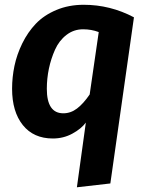

<svg xmlns="http://www.w3.org/2000/svg" viewBox="-20 -566 611 807"><path d="M303.2 221.2 340.8 -50.8Q321.3 -24.4 283.9 -4.2Q246.6 16.1 202.1 16.1Q121.1 16.1 75.9 -40.3Q30.8 -96.7 30.8 -192.9Q30.8 -241.2 40.8 -289.1Q50.8 -336.9 73.7 -383.8Q96.7 -430.7 130.6 -466.3Q164.6 -502 216.6 -523.9Q268.6 -545.9 332 -545.9Q443.4 -545.9 543 -493.2L443.8 205.1ZM246.1 -89.8Q277.3 -89.8 303.7 -109.9Q330.1 -129.9 356.9 -168.9L395 -431.2Q364.3 -442.9 329.1 -442.9Q290 -442.9 259.3 -419.2Q228.5 -395.5 211.4 -357.4Q194.3 -319.3 185.5 -277.3Q176.8 -235.4 176.8 -192.9Q176.8 -89.8 246.1 -89.8Z"/></svg>

Font: FiraGO SemiBold
Style: Italic
Weight: 600
Italic angle: -8°
Designer: bBox Type GmbH
Foundry: bBox Type GmbH
Version: Version 1.001;PS 001.001;hotconv 1.0.88;makeotf.lib2.5.64775